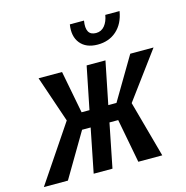

<svg xmlns="http://www.w3.org/2000/svg" viewBox="-134 -850 923 953"><g transform="rotate(-15 327.5 -373.5)"><path d="M417.5 -225.6H372.6L327.6 0H231L275.9 -225.6H231.9L98.6 0H-24.9L170.4 -290L89.4 -528.3H210L252 -310.1H292.5L336.4 -528.3H433.1L389.2 -310.1H431.2L560.5 -528.3H680.2L503.9 -289.6L583.5 0H460.4ZM308.6 -746.6H381.3Q368.7 -671.4 423.8 -671.4Q451.2 -671.4 468.3 -692.4Q485.4 -713.4 490.7 -746.6H564Q553.7 -683.6 514.2 -648.4Q474.6 -613.3 416 -613.8Q357.4 -614.3 328.1 -650.4Q298.8 -686.5 308.6 -746.6Z"/></g></svg>

Font: RobotoCondensed-Italic
Style: Italic
Weight: 400
Designer: Google
Version: Version 1.200311; 2013